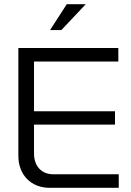

<svg xmlns="http://www.w3.org/2000/svg" viewBox="-20 -900 627 920"><path d="M68 -670V-153C68 -62 129 0 218 0H549V-65H235C179 -65 143 -104 143 -164V-303H531V-367H143V-605H547V-670ZM220 -756H274L391 -880H300Z"/></svg>

Font: LT Wave Text Light
Style: Regular
Weight: 300
Designer: Daniel Lyons
Version: Version 2.5 (Glyphs App)